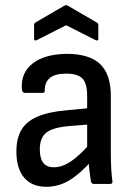

<svg xmlns="http://www.w3.org/2000/svg" viewBox="-20 -707 514 738"><path d="M340 0Q331 0 329 -12Q327 -24 324 -49.5Q321 -75 320 -97L315 -128V-338Q315 -386 297 -405Q279 -424 234 -424Q152 -424 152 -360Q153 -350 144 -350H75Q65 -350 64 -366Q60 -428 106 -463.5Q152 -499 237 -500Q323 -500 364.5 -461Q406 -422 406 -338V-121Q406 -87 407.5 -59.5Q409 -32 412 -11Q414 0 403 0ZM158 11Q103 11 73 -24Q43 -59 43 -125Q43 -175 62 -207.5Q81 -240 123.5 -258.5Q166 -277 235 -283L328 -292V-229L241 -222Q180 -216 156.5 -196Q133 -176 133 -133Q133 -99 146 -81.5Q159 -64 187 -64Q218 -64 251 -85.5Q284 -107 332 -161L335 -92Q287 -38 246 -13.5Q205 11 158 11ZM122 -553Q111 -548 111 -558V-609Q111 -618 117 -621L227 -685Q235 -689 241 -685L351 -621Q358 -618 358 -609V-558Q358 -548 347 -553L234 -610Z"/></svg>

Font: Sofia Sans Semi Condensed Medium
Style: Regular
Weight: 500
Designer: Botio Nikoltchev, Ani Petrova
Foundry: lettersoup
Version: Version 4.100